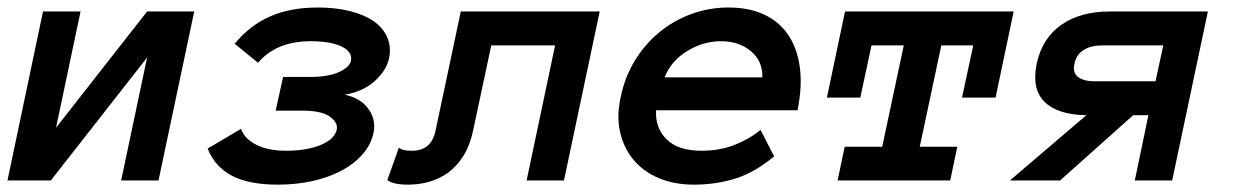

<svg xmlns="http://www.w3.org/2000/svg" viewBox="-44 -486 3339 517"><path d="M71.8 -455.1H172.9L106.9 -142.1L352.1 -455.1H479L382.8 0H282.2L352.1 -331.1L92.8 0H-23.9Z M1003.9 -330.1Q997.1 -296.9 965.1 -267.8Q933.1 -238.8 883.8 -231Q926.8 -222.2 947.8 -193.1Q968.8 -164.1 961.9 -128.9Q955.1 -96.2 931.9 -70.1Q908.7 -43.9 874.3 -25.9Q839.8 -7.8 796.4 1.7Q752.9 11.2 704.1 11.2Q626 11.2 580.3 -12.9Q534.7 -37.1 515.1 -85.9L605 -139.2Q613.8 -112.8 645.8 -96.4Q677.7 -80.1 726.1 -80.1Q781.7 -80.1 819.3 -95.5Q856.9 -110.8 862.8 -137.2Q866.7 -155.8 844.2 -171.9Q821.8 -188 771 -188H698.2L718.3 -278.8H790Q840.8 -278.8 868.9 -292Q897 -305.2 900.9 -321.8Q905.8 -346.2 876.2 -360.6Q846.7 -375 793 -375Q699.7 -375 650.9 -316.9L587.9 -368.2Q627.9 -417 682.4 -441.4Q736.8 -465.8 812 -465.8Q858.9 -465.8 897.5 -456.3Q936 -446.8 961.4 -429.4Q986.8 -412.1 998.3 -386.5Q1009.8 -360.8 1003.9 -330.1Z M1570.8 -455.1 1474.6 0H1374L1450.7 -363.8H1278.8L1230 -134.8Q1221.7 -95.2 1204.3 -67.1Q1187 -39.1 1163.8 -22Q1140.6 -4.9 1112.8 3.2Q1085 11.2 1054.7 11.2Q1014.6 11.2 999 -1L1029.8 -87.9Q1035.6 -84 1043.7 -82Q1051.8 -80.1 1065.9 -80.1Q1117.7 -80.1 1128.9 -134.8L1196.8 -455.1Z M1722.7 -189Q1719.7 -142.1 1750.7 -111.1Q1781.7 -80.1 1844.7 -80.1Q1893.6 -80.1 1933.1 -95.5Q1972.7 -110.8 2003.9 -136.2L2040.5 -64.9Q1987.8 -21 1935.3 -4.9Q1882.8 11.2 1824.7 11.2Q1771.5 11.2 1730 -6.3Q1688.5 -23.9 1662.1 -55.4Q1635.7 -86.9 1625.7 -130.4Q1615.7 -173.8 1627.9 -227.1Q1638.7 -278.8 1665.3 -322.5Q1691.9 -366.2 1730.2 -398.2Q1768.6 -430.2 1816.7 -448Q1864.7 -465.8 1917.5 -465.8Q1972.7 -465.8 2013.2 -447Q2053.7 -428.2 2078.1 -392.6Q2102.5 -356.9 2109.6 -305.4Q2116.7 -253.9 2103.5 -189ZM2008.8 -277.8Q2009.8 -321.8 1977.8 -348.4Q1945.8 -375 1897.5 -375Q1849.6 -375 1806.2 -348.4Q1762.7 -321.8 1745.6 -277.8Z M2636.7 -223.1H2546.4L2576.7 -363.8H2490.7L2432.6 -90.8H2533.7L2514.6 0H2211.4L2230.5 -90.8H2331.5L2389.6 -363.8H2302.7L2272.5 -223.1H2182.6L2231.4 -455.1H2685.5Z M2881.3 -175.8Q2804.7 -176.8 2769 -211.4Q2733.4 -246.1 2747.6 -314.9Q2762.7 -383.8 2814.2 -419.4Q2865.7 -455.1 2944.3 -455.1H3208.5L3112.3 0H3011.7L3048.3 -175.8H3007.3L2810.5 0H2675.3ZM2849.6 -315.9Q2843.3 -291 2858.4 -279.1Q2873.5 -267.1 2903.3 -267.1H3067.4L3088.4 -363.8H2924.3Q2894.5 -363.8 2874.5 -351.8Q2854.5 -339.8 2849.6 -315.9Z"/></svg>

Font: Anonymous Pro
Style: Bold Italic
Weight: 700
Italic angle: -12°
Monospace: yes
Designer: Mark Simonson
Version: Version 1.003